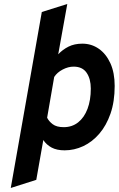

<svg xmlns="http://www.w3.org/2000/svg" viewBox="-20 -742 595 963"><path d="M34 200.8 189.7 -681.8 317.5 -722 272 -469.6Q294.2 -493.4 323.8 -508.2Q353.4 -523 393.2 -523Q438.9 -523 475.6 -497.4Q512.3 -471.8 533.8 -424.4Q555.2 -376.9 555.2 -311Q555.2 -232.5 534.3 -172.3Q513.4 -112.2 477.9 -71.1Q442.5 -30 397.6 -9Q352.6 12 304.2 12Q265 12 239.2 -1.7Q213.4 -15.4 197.2 -39.6L162 160ZM299.8 -104.2Q341.5 -104.2 372.1 -128.4Q402.6 -152.7 419 -196.2Q435.4 -239.7 435.4 -297.6Q435.4 -346.5 414.4 -377.1Q393.4 -407.8 349.2 -407.8Q322.2 -407.8 294.4 -393.3Q266.6 -378.8 251.8 -356L216.4 -151.6Q224.8 -133.9 244.3 -119Q263.9 -104.2 299.8 -104.2Z"/></svg>

Font: Overpass
Style: Italic
Weight: 400
Italic angle: -10°
Designer: Delve Withrington, Dave Bailey, Thomas Jockin
Foundry: Delve Fonts LLC
Version: Version 4.000